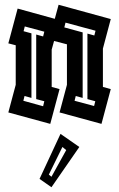

<svg xmlns="http://www.w3.org/2000/svg" viewBox="-20 -520 500 806"><path d="M15 -48 46 -164V-330L15 -338L54 -484L210 -441L226 -500L445 -440L412 -316V-155L445 -146L406 0L230 -48L261 -164V-334L207 -348L197 -312V-155L230 -146L191 0ZM327 -109 298 -117 293 -97 375 -75 380 -95 347 -104V-379L376 -371L381 -391L255 -425L250 -405L327 -384ZM112 -109 83 -117 78 -97 161 -74 166 -95 132 -104V-375L161 -367L166 -387L84 -409L79 -389L112 -380ZM196 266 146 231 234 42 313 97ZM185 213 196 222 258 110 242 97Z"/></svg>

Font: Blaka Hollow
Style: Regular
Weight: 400
Designer: Mohamed Gaber
Foundry: Kief Type Foundry
Version: Version 1.003; ttfautohint (v1.8.4.7-5d5b)